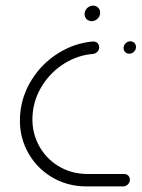

<svg xmlns="http://www.w3.org/2000/svg" viewBox="-20 -666 506 686"><path d="M52.2 -259.3Q58.1 -325.9 94.6 -383.1Q131.1 -440.4 188.7 -476.3Q246.3 -512.2 312.2 -517.8Q318.5 -518.1 323.9 -515.4Q329.3 -512.6 332 -507.4Q334.8 -502.2 334.4 -495.6Q333.7 -486.7 327.2 -480.4Q320.7 -474.1 312.2 -473.3Q257.4 -468.9 209.8 -439.1Q162.2 -409.3 131.9 -361.9Q101.5 -314.4 96.7 -259.3Q91.5 -201.1 116.1 -151.7Q140.7 -102.2 187.6 -73.3Q234.4 -44.4 292.6 -44.4H423.7Q429.6 -44.4 434.6 -41.5Q439.6 -38.5 442 -33.3Q444.4 -28.1 444.1 -22.2Q443.7 -16.3 440.2 -11.1Q436.7 -5.9 431.3 -3Q425.9 0 420 0H288.9Q218.5 0 162 -35Q105.6 -70 75.7 -129.4Q45.9 -188.9 52.2 -259.3ZM421.5 -496.3Q421.9 -502.2 425.4 -507.4Q428.9 -512.6 434.3 -515.6Q439.6 -518.5 445.6 -518.5Q451.5 -518.5 456.5 -515.6Q461.5 -512.6 463.9 -507.4Q466.3 -502.2 465.9 -496.3Q465.6 -490.4 462 -485.2Q458.5 -480 453.1 -477Q447.8 -474.1 441.9 -474.1Q435.9 -474.1 430.9 -477Q425.9 -480 423.5 -485.2Q421.1 -490.4 421.5 -496.3ZM282.2 -618.1Q283.3 -629.6 292.2 -637.8Q301.1 -645.9 312.6 -645.9Q320 -645.9 326.1 -642.2Q332.2 -638.5 335.4 -632Q338.5 -625.6 337.8 -618.1Q336.7 -606.7 327.8 -598.5Q318.9 -590.4 307.4 -590.4Q300 -590.4 293.9 -594.1Q287.8 -597.8 284.6 -604.3Q281.5 -610.7 282.2 -618.1Z"/></svg>

Font: 26F Galaxy Sans Oblique
Style: Regular
Weight: 400
Italic angle: -5°
Designer: C₂₉H₂₅N₃O₅
Version: Version 1.200;FEAKit 1.0